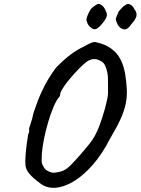

<svg xmlns="http://www.w3.org/2000/svg" viewBox="-20 -878 696 950"><path d="M180 30Q143 3 125.5 -18Q108 -39 106 -61Q104 -79 106.5 -110Q109 -141 113 -171Q117 -201 120 -216Q125 -221 124.5 -229.5Q124 -238 124 -238Q123 -243 131 -264.5Q139 -286 146 -320Q166 -380 184.5 -420.5Q203 -461 221 -490Q239 -519 257 -543Q298 -585 330.5 -609Q363 -633 394 -647Q414 -659 431 -666Q448 -673 459 -668Q515 -656 550.5 -620Q586 -584 599 -514Q606 -470 607.5 -434.5Q609 -399 602 -364.5Q595 -330 576.5 -289Q558 -248 525 -193Q486 -116 439 -62.5Q392 -9 344.5 19.5Q297 48 254 51Q211 54 180 30ZM255 -24Q278 -27 294.5 -34.5Q311 -42 329.5 -60.5Q348 -79 377 -112Q403 -142 420 -163Q437 -184 449 -205.5Q461 -227 472.5 -257.5Q484 -288 498 -336Q506 -366 509.5 -382Q513 -398 514 -410.5Q515 -423 514.5 -442.5Q514 -462 514 -498Q513 -515 507 -535.5Q501 -556 493 -565Q483 -576 463.5 -583Q444 -590 422 -580Q410 -575 392 -558.5Q374 -542 354 -520.5Q334 -499 316.5 -477Q299 -455 288.5 -437.5Q278 -420 278 -413Q278 -413 277.5 -408Q277 -403 273 -398Q260 -384 245.5 -350.5Q231 -317 218.5 -274.5Q206 -232 197.5 -190Q189 -148 187 -115Q186 -95 186 -84.5Q186 -74 189 -66.5Q192 -59 199 -47Q205 -37 222.5 -29Q240 -21 255 -24ZM569 -747Q562 -754 557 -768Q552 -782 553 -786Q555 -791 561 -806.5Q567 -822 572 -827Q576 -832 585 -841Q594 -850 598 -851Q609 -862 623 -856Q637 -850 644 -834Q660 -814 654.5 -796.5Q649 -779 631 -760Q613 -732 597 -732.5Q581 -733 569 -747ZM430 -741Q418 -750 412 -764.5Q406 -779 408 -785Q410 -796 419 -814.5Q428 -833 435 -839Q438 -841 443.5 -845.5Q449 -850 454 -853Q465 -861 475 -857Q485 -853 493 -843Q501 -833 504 -822Q512 -809 507 -794.5Q502 -780 487 -763Q471 -742 457.5 -735.5Q444 -729 430 -741Z"/></svg>

Font: Caveat SemiBold
Style: Regular
Weight: 600
Designer: Pablo Impallari
Foundry: Pablo Impallari
Version: Version 2.000